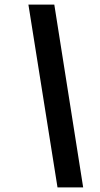

<svg xmlns="http://www.w3.org/2000/svg" viewBox="-20 -763 437 838"><path d="M231 55 104 -743H217L343 55Z"/></svg>

Font: Saira SemiBold
Style: Italic
Weight: 600
Italic angle: -12°
Designer: Hector Gatti with collaboration of the Omnibus-Type team
Foundry: Omnibus-Type
Version: Version 1.100; ttfautohint (v1.8.3)